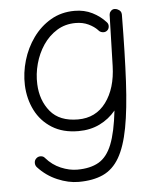

<svg xmlns="http://www.w3.org/2000/svg" viewBox="-54 -563 721 852"><g transform="rotate(-5 307.0 -137.0)"><path d="M283.7 -34.7Q362.8 -34.7 408.4 -96.2Q454.1 -157.7 457 -257.3L463.4 -484.9Q463.9 -493.7 469.2 -499.5Q476.6 -509.3 488.3 -508.8Q491.2 -508.8 494.1 -507.8Q497.6 -507.3 501 -505.4Q517.6 -498 517.6 -481.9V-481Q517.6 -480 517.6 -478V-476.1Q516.1 -306.2 509.8 -183.3Q503.4 -60.5 487.8 21.7Q472.2 104 444.1 152.3Q416 200.7 371.3 221.2Q326.7 241.7 262.2 241.7Q216.8 241.7 168 220.9Q119.1 200.2 82.5 160.2Q75.2 151.9 75.4 140.4Q75.7 128.9 83.5 121.6Q91.8 113.3 103.8 113.8Q115.7 114.3 122.1 122.6Q150.4 155.3 188 171.1Q225.6 187 260.7 187Q318.8 187 356.4 165.3Q394 143.6 415.5 89.8Q437 36.1 447.8 -60.1Q418 -23.9 376 -3.4Q334 17.1 281.2 17.1Q211.9 17.1 163.6 -13.2Q115.2 -43.5 89.6 -94.2Q64 -145 61.5 -206.5Q59.6 -261.7 75.7 -316.4Q91.8 -371.1 124.3 -416.3Q156.7 -461.4 203.6 -488.8Q250.5 -516.1 309.6 -516.1Q353 -516.1 388.2 -498.5Q423.3 -481 448.7 -452.6Q456.1 -444.3 454.8 -432.9Q453.6 -421.4 444.8 -415Q436 -408.7 424.6 -410.9Q413.1 -413.1 406.7 -421.9Q391.6 -438 366.5 -450Q341.3 -461.9 309.6 -461.9Q262.7 -461.9 226.1 -439.2Q189.5 -416.5 164.3 -379.2Q139.2 -341.8 127 -296.6Q114.7 -251.5 116.7 -206.1Q119.6 -133.8 160.4 -84.2Q201.2 -34.7 283.7 -34.7Z"/></g></svg>

Font: Mikhak Light
Style: Regular
Weight: 300
Designer: Amin Abedi
Version: Version 3.3